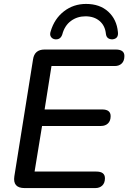

<svg xmlns="http://www.w3.org/2000/svg" viewBox="-20 -957 653 977"><path d="M105 0Q44 0 53 -60L148 -654Q155 -705 207 -705H569Q613 -705 613 -672Q613 -647 599.5 -634Q586 -621 564 -621H242L207 -400H500Q543 -400 543 -366Q543 -342 529.5 -329Q516 -316 494 -316H194L156 -84H470Q514 -84 514 -50Q514 -26 500.5 -13Q487 0 465 0ZM260 -757Q246 -759 239 -770Q232 -781 238 -798Q257 -862 305.5 -899.5Q354 -937 418 -937Q488 -937 531 -897.5Q574 -858 580 -794Q584 -761 554 -757Q540 -756 530.5 -762.5Q521 -769 519 -784Q515 -826 487 -850Q459 -874 415 -874Q373 -874 341 -850.5Q309 -827 297 -782Q288 -754 260 -757Z"/></svg>

Font: Nunito SemiBold
Style: Italic
Weight: 600
Italic angle: -9°
Designer: Vernon Adams
Foundry: Vernon Adams
Version: Version 3.601; ttfautohint (v1.8.2.53-6de2)